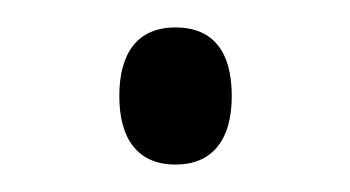

<svg xmlns="http://www.w3.org/2000/svg" viewBox="-20 -111 255 140"><path d="M67 -41C67 -9 81 9 108 9C134 9 149 -8 149 -41C149 -75 134 -91 108 -91C80 -91 67 -72 67 -41Z"/></svg>

Font: Noto Sans Arabic Cond Light
Style: Regular
Weight: 300
Width: 3
Designer: Monotype Design Team, Nadine Chahine, Nizar Qandah and Khaled Hosny
Foundry: Monotype Imaging Inc.
Version: Version 2.012